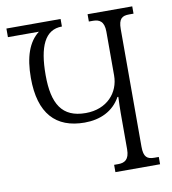

<svg xmlns="http://www.w3.org/2000/svg" viewBox="-81 -784 766 855"><g transform="rotate(-10 302.5 -357.0)"><path d="M506 -91V-623C506 -670 522 -681 554 -681H574V-714H372V-681H391C419 -681 441 -670 441 -623V-425C441 -348 385 -282 288 -282C181 -282 141 -349 141 -479C141 -608 173 -680 250 -680V-714H5V-675H145C97 -638 74 -573 74 -478C74 -317 146 -241 276 -241C346 -241 406 -268 439 -328H443C442 -302 441 -278 441 -256V-91C441 -44 419 -33 391 -33H372V0H574V-33H554C522 -33 506 -44 506 -91Z"/></g></svg>

Font: Noto Serif Georgian Condensed Light
Style: Regular
Weight: 300
Width: 3
Designer: Monotype Design Team, Akaki Razmadze
Foundry: Google LLC
Version: Version 2.003